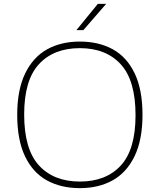

<svg xmlns="http://www.w3.org/2000/svg" viewBox="-20 -964 826 993"><path d="M69 -370Q69 -499 110 -583.8Q151 -668.5 223.5 -708.8Q296 -749 393 -749Q491 -749 563.8 -708.8Q636.5 -668.5 676.8 -584Q717 -499.5 717 -370Q717 -241 676 -156.2Q635 -71.5 562.5 -31.2Q490 9 393 9Q295 9 222.2 -31.2Q149.5 -71.5 109.2 -156Q69 -240.5 69 -370ZM681 -368Q681 -548 604.5 -631.5Q528 -715 393 -715Q258 -715 181.5 -632.2Q105 -549.5 105 -372Q105 -192 181.5 -108.5Q258 -25 393 -25Q528 -25 604.5 -107.8Q681 -190.5 681 -368ZM375 -808 486 -944H529L411 -808Z"/></svg>

Font: Encode Sans Expanded Thin
Style: Regular
Weight: 250
Width: 7
Designer: Multiple Designers
Foundry: Impallari Type
Version: Version 2.000